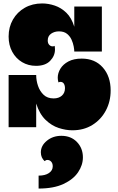

<svg xmlns="http://www.w3.org/2000/svg" viewBox="-20 -738 682 1114"><path d="M30 -526Q30 -581 55 -624.5Q80 -668 124 -693Q168 -718 225 -718Q261 -718 298 -705.5Q335 -693 365 -664Q395 -635 411 -583V-700H571V-439H411Q411 -450 407.5 -469Q404 -488 395 -508Q386 -528 368.5 -542Q351 -556 322 -556Q296 -556 276.5 -542.5Q257 -529 257 -503Q257 -487 265.5 -478Q274 -469 285 -469Q293 -469 297 -472Q298 -467 298.5 -461.5Q299 -456 299 -451Q299 -414 271 -385Q243 -356 189 -356Q144 -356 108 -377.5Q72 -399 51 -437.5Q30 -476 30 -526ZM30 0V-303H190V-302Q190 -271 200.5 -240Q211 -209 233 -188Q255 -167 291 -167Q321 -167 339 -183Q357 -199 357 -226Q357 -242 350.5 -252.5Q344 -263 330 -263Q329 -263 326.5 -262.5Q324 -262 319 -260Q317 -267 316 -274Q315 -281 315 -287Q315 -314 330.5 -339.5Q346 -365 377 -381.5Q408 -398 454 -398Q531 -398 576.5 -346.5Q622 -295 622 -213Q622 -149 594 -96.5Q566 -44 516 -13Q466 18 400 18Q362 18 320.5 4.5Q279 -9 244 -43Q209 -77 190 -137V0ZM204 281Q242 281 264 266Q286 251 286 227Q286 210 277 200Q268 190 255 190Q246 190 239 197Q217 177 217 146Q217 107 252 78.5Q287 50 336 50Q392 50 426.5 86Q461 122 461 175Q461 220 433 261.5Q405 303 348 329.5Q291 356 204 356Z"/></svg>

Font: Exile
Style: Regular
Weight: 400
Designer: Bartłomiej Rózga @rozgatype
Version: Version 1.000; ttfautohint (v1.8.4.7-5d5b)